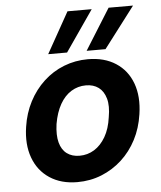

<svg xmlns="http://www.w3.org/2000/svg" viewBox="-54 -802 723 861"><g transform="rotate(-5 307.5 -371.5)"><path d="M260 12Q187 12 135.5 -22Q84 -56 62 -116.5Q40 -177 52 -255Q61 -316 87.5 -367Q114 -418 154.5 -455.5Q195 -493 246 -513Q297 -533 354 -533Q428 -533 479.5 -499.5Q531 -466 553 -406Q575 -346 563 -267Q554 -205 527.5 -154Q501 -103 460.5 -66Q420 -29 369 -8.5Q318 12 260 12ZM280 -105Q316 -105 346 -123.5Q376 -142 397 -178Q418 -214 425 -266Q434 -316 424.5 -349.5Q415 -383 392 -400Q369 -417 335 -417Q299 -417 269 -398.5Q239 -380 218.5 -344Q198 -308 189 -256Q182 -206 191 -172.5Q200 -139 223 -122Q246 -105 280 -105ZM352 -571 467 -755H577L437 -571ZM179 -571 282 -755H391L264 -571Z"/></g></svg>

Font: DM Sans 10pt
Style: Bold Italic
Weight: 700
Italic angle: -10°
Version: Version 4.004;gftools[0.9.30]